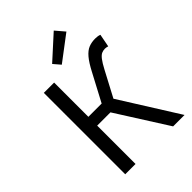

<svg xmlns="http://www.w3.org/2000/svg" viewBox="-247 -980 1094 1094"><g transform="rotate(-45 300.0 -433.5)"><path d="M102 0V-656H185V-380H292L380 -546Q406 -596 428.5 -622.5Q451 -649 474.5 -658.5Q498 -668 528 -668Q549 -668 564 -662L549 -584Q543 -586 537 -587Q531 -588 526 -588Q512 -588 499.5 -582.5Q487 -577 473 -559Q459 -541 440 -505L359 -352L580 0H488L292 -309H185V0ZM288 -697 252 -739 393 -867 440 -812Z"/></g></svg>

Font: SauceCodePro NFM
Style: Regular
Weight: 400
Monospace: yes
Designer: Paul D. Hunt, Teo Tuominen
Foundry: Adobe
Version: Version 2.042;hotconv 1.1.0;makeotfexe 2.6.0;Nerd Fonts 3.3.